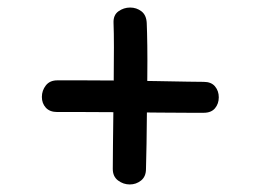

<svg xmlns="http://www.w3.org/2000/svg" viewBox="-20 -578 690 509"><path d="M367 -130Q367 -110 354 -99.5Q341 -89 324 -89Q307 -89 293 -99.5Q279 -110 279 -130Q279 -155 279.5 -194Q280 -233 280.5 -278.5Q281 -324 281.5 -369Q282 -414 282 -453Q282 -492 281 -517Q280 -538 294 -548Q308 -558 325 -558Q342 -558 355 -548Q368 -538 369 -517Q370 -494 370.5 -456.5Q371 -419 370.5 -374.5Q370 -330 369.5 -284Q369 -238 368.5 -198Q368 -158 367 -130ZM132 -281Q112 -281 101.5 -292.5Q91 -304 91 -321Q91 -338 101.5 -351.5Q112 -365 132 -365Q158 -365 202 -365Q246 -365 297.5 -364.5Q349 -364 396.5 -363Q444 -362 478 -361.5Q512 -361 520 -361Q540 -361 550 -349Q560 -337 560 -320Q560 -303 550 -291Q540 -279 520 -279Q514 -279 482 -279Q450 -279 402.5 -279.5Q355 -280 303.5 -280.5Q252 -281 206 -281Q160 -281 132 -281Z"/></svg>

Font: Playpen Sans Arabic
Style: Regular
Weight: 400
Designer: Azza Alameddine, Laura Meseguer, Veronika Burian, José Scaglione
Foundry: TypeTogether
Version: Version 2.000